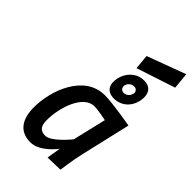

<svg xmlns="http://www.w3.org/2000/svg" viewBox="-279 -1051 1162 1162"><g transform="rotate(45 302.5 -469.5)"><path d="M379 -639C385 -659 403 -674 425 -674C444 -674 458 -658 452 -638C446 -617 428 -601 407 -601C385 -601 374 -620 379 -639ZM319 -639C305 -580 326 -535 389 -535C450 -535 500 -577 512 -644C522 -700 501 -742 441 -742C379 -742 333 -696 319 -639ZM340 -419C375 -419 443 -404 443 -404L392 -189C392 -189 306 -82 255 -82C208 -82 194 -109 194 -156C194 -262 243 -419 340 -419ZM219 10C301 10 373 -89 373 -89C369 -70 358 1 358 1L465 -2C465 -2 477 -95 492 -158L567 -482C567 -482 406 -511 337 -511C161 -511 84 -301 84 -156C84 -58 123 10 219 10ZM605 -844 595 -949 347 -857 356 -762Z"/></g></svg>

Font: RazerF5 SemiBold
Style: Italic
Weight: 600
Foundry: Razer Inc.
Version: Version 2